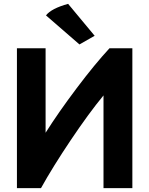

<svg xmlns="http://www.w3.org/2000/svg" viewBox="-20 -961 775 998"><path d="M193 17H68V-710H217V-271Q284 -377 378.5 -502.5Q473 -628 549 -710H668V17H518V-465Q442 -373 348 -233Q254 -93 193 17ZM219 -881Q247 -917 334 -941L472 -775L393 -730Z"/></svg>

Font: Repo
Style: Bold
Weight: 700
Designer: Stefan Peev
Foundry: Context Ltd
Version: Version 001.000